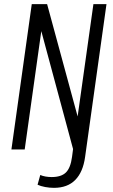

<svg xmlns="http://www.w3.org/2000/svg" viewBox="-20 -720 546 925"><path d="M240 185Q219 185 197.5 181Q176 177 161 170L174 123Q185 128 199.5 130.5Q214 133 229 133Q275 133 297.5 111Q320 89 327 36L332 -2L179 -570L99 0H35L133 -700H207L354 -159L430 -700H493L390 36Q380 109 342.5 147Q305 185 240 185Z"/></svg>

Font: Pathway Extreme Condensed ExtraLight
Style: Italic
Weight: 250
Width: 3
Italic angle: -8°
Version: Version 1.001;gftools[0.9.26]